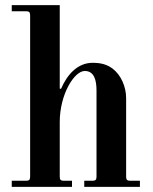

<svg xmlns="http://www.w3.org/2000/svg" viewBox="-20 -732 600 752"><path d="M26 0H262V-24H230C218 -24 214 -28 214 -40V-254C214 -363 271 -454 312 -454C349 -454 358 -418 358 -377V-40C358 -28 354 -24 342 -24H310V0H528V-24H490C478 -24 474 -28 474 -40V-348C474 -392 454 -439 420 -464C399 -479 377 -486 343 -486C285 -486 244 -442 219 -384L214 -385V-712H26V-688H82C94 -688 98 -684 98 -672V-40C98 -28 94 -24 82 -24H26Z"/></svg>

Font: Old Standard
Style: Bold
Weight: 700
Designer: Alexey Kryukov <alexios@thessalonica.org.ru>
Version: Version 2.0.2